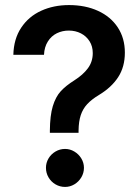

<svg xmlns="http://www.w3.org/2000/svg" viewBox="-20 -737 559 765"><path d="M276.4 -417Q311 -439 330.3 -465.1Q349.6 -491.2 349.6 -525.4Q349.6 -552.2 336.9 -572.5Q324.2 -592.8 302.5 -604Q280.8 -615.2 253.9 -615.2Q228.5 -615.2 206.5 -604.5Q184.6 -593.8 170.7 -571.8Q156.7 -549.8 155.3 -518.6H33.2Q34.7 -582 64.5 -626.7Q94.2 -671.4 144 -694.1Q193.8 -716.8 254.9 -716.8Q320.3 -716.8 370.8 -693.6Q421.4 -670.4 449.5 -627.4Q477.5 -584.5 477.5 -527.3Q477.5 -470.7 450.9 -429.7Q424.3 -388.7 374 -358.4Q344.7 -340.8 327.4 -322Q310.1 -303.2 301.8 -278.3Q293.5 -253.4 293 -216.8V-208H178.7V-216.8Q179.2 -276.9 190.4 -314Q201.7 -351.1 221.9 -373.3Q242.2 -395.5 276.4 -417ZM163.1 -68.4Q163.1 -88.4 173.3 -105.7Q183.6 -123 201.2 -133.3Q218.8 -143.6 239.3 -143.6Q258.8 -143.6 276.1 -133.3Q293.5 -123 304 -105.7Q314.5 -88.4 314.5 -68.4Q314.5 -47.9 304 -30.3Q293.5 -12.7 276.1 -2.4Q258.8 7.8 239.3 7.8Q218.8 7.8 201.2 -2.4Q183.6 -12.7 173.3 -30.3Q163.1 -47.9 163.1 -68.4Z"/></svg>

Font: Pretendard Std SemiBold
Style: Regular
Weight: 600
Designer: Base glyphs from Inter by Rasmus Andersson; Hangeul glyphs from Noto Sans CJK(Source Han Sans) by Jang Soo-young and Kan
Foundry: Kil Hyung-jin
Version: Version 1.309